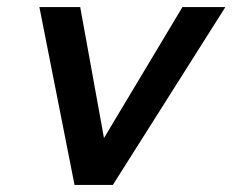

<svg xmlns="http://www.w3.org/2000/svg" viewBox="-20 -521 655 541"><path d="M190 0 91 -501H206L273 -132L494 -501H615L298 0Z"/></svg>

Font: Red Hat Mono Medium
Style: Italic
Weight: 500
Italic angle: -12°
Monospace: yes
Designer: Pentagram, MCKL
Foundry: Pentagram, MCKL
Version: Version 1.023; ttfautohint (v1.8.3)